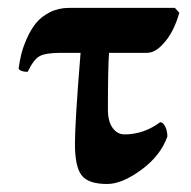

<svg xmlns="http://www.w3.org/2000/svg" viewBox="-20 -454 481 484"><path d="M183.1 -320.8H133.8Q95.7 -320.8 80.3 -312.7Q64.9 -304.7 49.8 -272.9Q32.2 -272.9 26.9 -280.8Q29.3 -299.3 33.7 -317.4Q38.1 -335.4 47.9 -357.4Q57.6 -379.4 70.8 -395.8Q84 -412.1 105.7 -423.1Q127.4 -434.1 153.8 -434.1H420.9L432.1 -421.9Q425.8 -399.4 415.3 -378.2Q404.8 -356.9 387 -338.9Q369.1 -320.8 350.1 -320.8H254.9Q252 -284.7 252 -178.2Q252 -147.9 263.9 -131.6Q275.9 -115.2 293.9 -115.2Q342.3 -115.2 383.8 -146Q391.6 -145.5 396.7 -134.5Q401.9 -123.5 401.9 -109.9Q384.8 -61.5 336.2 -25.9Q287.6 9.8 250 9.8Q202.6 9.8 185.8 -12Q168.9 -33.7 168.9 -91.8Q168.9 -145.5 183.1 -320.8Z"/></svg>

Font: Common Serif
Style: Bold
Weight: 700
Designer: Philipp H. Poll, Khaled Hosny
Foundry: Stefan Peev, Context Ltd.
Version: Version 1.026